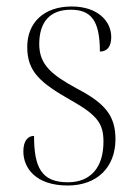

<svg xmlns="http://www.w3.org/2000/svg" viewBox="-20 -562 422 592"><path d="M189 10C278 10 336 -45 336 -133C336 -206 303 -244 217 -289C140 -331 101 -362 101 -426C101 -492 132 -532 198 -532C260 -532 288 -500 288 -403C311 -403 323 -419 323 -448C323 -496 282 -542 201 -542C116 -542 64 -493 64 -417C64 -340 105 -306 202 -251C281 -206 299 -180 299 -125C299 -46 260 0 189 0C107 0 85 -47 85 -143C66 -143 52 -128 52 -95C52 -46 88 10 189 10Z"/></svg>

Font: Noto Serif Display SemiCondensed ExtraLight
Style: Regular
Weight: 200
Width: 4
Designer: Monotype Design Team
Foundry: Monotype Imaging Inc.
Version: Version 2.009